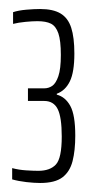

<svg xmlns="http://www.w3.org/2000/svg" viewBox="-20 -822 210 426"><path d="M69 -416Q56 -416 38.5 -418Q21 -420 7 -424V-449Q22 -445 38.5 -444Q55 -443 65 -443Q91 -443 104 -457Q117 -471 117 -519Q117 -562 108 -580Q99 -598 78 -598H42V-626H78Q88 -626 96 -631.5Q104 -637 109.5 -653Q115 -669 115 -700Q115 -732 109.5 -748Q104 -764 93 -769.5Q82 -775 63 -775Q52 -775 36.5 -773.5Q21 -772 9 -769V-795Q21 -799 38.5 -800.5Q56 -802 69 -802Q98 -802 114.5 -792Q131 -782 138 -760.5Q145 -739 145 -703Q145 -662 135 -641.5Q125 -621 106 -614V-612Q125 -607 136 -587Q147 -567 147 -521Q147 -488 141 -464.5Q135 -441 118.5 -428.5Q102 -416 69 -416Z"/></svg>

Font: Saira UltraCondensed Thin
Style: Regular
Weight: 250
Width: 1
Designer: Hector Gatti with collaboration of the Omnibus-Type team
Foundry: Omnibus-Type
Version: Version 1.101